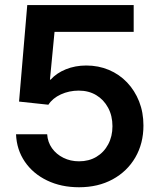

<svg xmlns="http://www.w3.org/2000/svg" viewBox="-20 -748 646 777"><path d="M299.8 9.8Q227.5 9.8 170.7 -17.6Q113.8 -44.9 80.6 -93.5Q47.4 -142.1 44.9 -204.6H170.9Q172.9 -172.9 190.4 -148.2Q208 -123.5 236.6 -109.4Q265.1 -95.2 299.8 -95.2Q339.8 -95.2 370.1 -113.3Q400.4 -131.3 417.7 -163.6Q435.1 -195.8 435.1 -237.3Q435.1 -279.3 417.5 -312Q399.9 -344.7 369.4 -363Q338.9 -381.3 298.8 -381.3Q259.8 -381.3 226.3 -366Q192.9 -350.6 175.8 -324.2L57.1 -336.9L90.3 -727.5H521V-619.1H200.7L182.1 -425.8H185.1Q208.5 -452.1 246.3 -467.5Q284.2 -482.9 329.1 -482.9Q378.4 -482.9 420.7 -465.1Q462.9 -447.3 494.1 -414.6Q525.4 -381.8 543 -337.4Q560.5 -293 560.5 -240.2Q560.5 -167.5 527.6 -110.8Q494.6 -54.2 435.8 -22.2Q377 9.8 299.8 9.8Z"/></svg>

Font: Inter 20pt SemiBold
Style: Regular
Weight: 600
Version: Version 4.001;git-66647c0bb